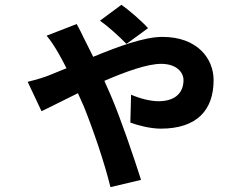

<svg xmlns="http://www.w3.org/2000/svg" viewBox="-20 -682 1040 791"><path d="M501 -501 590 -566C566 -593 509 -643 480 -662L392 -597C428 -571 471 -532 501 -501ZM94 -345 151 -224C178 -236 235 -266 301 -298L326 -242C363 -150 411 -11 435 89L561 59C533 -30 474 -203 436 -290L410 -349C498 -387 587 -419 644 -419C706 -419 736 -385 736 -352C736 -300 702 -265 633 -265C600 -265 556 -276 520 -292L517 -177C546 -166 599 -152 642 -152C792 -152 860 -229 860 -352C860 -440 794 -530 649 -530C574 -530 469 -491 364 -448L326 -524C319 -539 306 -565 296 -583L172 -535C190 -514 208 -485 219 -466C229 -449 241 -426 254 -401L183 -372C169 -366 132 -354 94 -345Z"/></svg>

Font: Noto Sans CJK SC
Style: Bold
Weight: 700
Designer: Ryoko NISHIZUKA 西塚涼子 (kana, bopomofo & ideographs); Paul D. Hunt (Latin, Greek & Cyrillic); Sandoll Communications 산돌커뮤니
Foundry: Adobe
Version: Version 2.004;hotconv 1.0.118;makeotfexe 2.5.65603